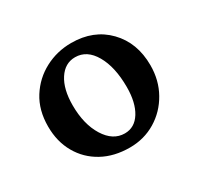

<svg xmlns="http://www.w3.org/2000/svg" viewBox="-88 -453 585 565"><g transform="rotate(-30 204.5 -170.5)"><path d="M207 5.9Q153.8 5.9 113.8 -16.1Q73.7 -38.1 51.3 -77.4Q28.8 -116.7 28.8 -168Q28.8 -223.6 54.2 -263.7Q79.6 -303.7 120.8 -325.4Q162.1 -347.2 210.4 -347.2Q286.1 -347.2 333 -298.8Q379.9 -250.5 379.9 -173.8Q379.9 -123 356.9 -82.3Q334 -41.5 294.7 -17.8Q255.4 5.9 207 5.9ZM214.8 -37.6Q248.5 -37.6 268.1 -69.1Q287.6 -100.6 287.6 -153.3Q287.6 -221.2 263.4 -263.2Q239.3 -305.2 199.2 -305.2Q164.6 -305.2 143.6 -272.9Q122.6 -240.7 122.6 -186Q122.6 -121.6 148.7 -79.6Q174.8 -37.6 214.8 -37.6Z"/></g></svg>

Font: Lateef Medium
Style: Regular
Weight: 500
Designer: SIL International
Foundry: SIL International
Version: Version 4.200